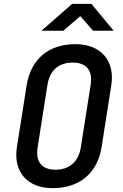

<svg xmlns="http://www.w3.org/2000/svg" viewBox="-20 -970 640 1000"><path d="M196 -810H310L398 -886L465 -810H572L456 -950H356ZM254 10C394 10 487 -68 509 -203L560 -528C579 -654 505 -740 373 -740C233 -740 141 -662 119 -527L68 -203C48 -76 122 10 254 10ZM269 -86C197 -86 164 -128 176 -203L227 -527C239 -603 285 -644 358 -644C431 -644 464 -603 452 -527L401 -203C389 -128 342 -86 269 -86Z"/></svg>

Font: JetBrains Mono SemiBold
Style: Italic
Weight: 472
Italic angle: -9°
Monospace: yes
Designer: Philipp Nurullin, Konstantin Bulenkov
Foundry: JetBrains
Version: Version 2.305